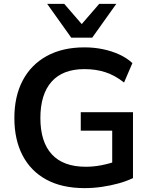

<svg xmlns="http://www.w3.org/2000/svg" viewBox="-20 -959 776 989"><path d="M416 10Q299 10 218.5 -34Q138 -78 96 -159Q54 -240 54 -351Q54 -463 97 -544.5Q140 -626 221 -670.5Q302 -715 415 -715Q465 -715 510.5 -705.5Q556 -696 595 -678Q634 -660 662 -634L619 -534Q572 -571 523 -587Q474 -603 415 -603Q303 -603 245.5 -538Q188 -473 188 -351Q188 -228 247 -164Q306 -100 422 -100Q462 -100 503 -108Q544 -116 583 -130L558 -73V-286H396V-381H665V-42Q633 -26 591.5 -14.5Q550 -3 505 3.5Q460 10 416 10ZM347 -765 223 -939H311L401 -835L491 -939H579L455 -765Z"/></svg>

Font: NunitoSans3
Style: Bold
Weight: 700
Designer: Vernon Adams
Foundry: Vernon Adams
Version: Version 3.101;gftools[0.9.27]